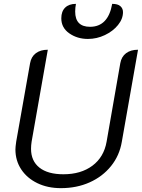

<svg xmlns="http://www.w3.org/2000/svg" viewBox="-20 -967 736 996"><path d="M60 -192Q60 -204 64 -232L136 -639Q142 -673 166 -691Q190 -709 228 -709L144 -232Q141 -213 141 -195Q141 -132 184.5 -97.5Q228 -63 309 -63Q400 -63 459.5 -107.5Q519 -152 533 -232L604 -639Q610 -673 634 -691Q658 -709 696 -709L612 -232Q600 -160 556 -105.5Q512 -51 445 -21Q378 9 296 9Q227 9 173.5 -17Q120 -43 90 -88.5Q60 -134 60 -192ZM298 -872Q298 -908 318 -927.5Q338 -947 374 -947Q370 -927 370 -907Q370 -828 447 -828Q541 -828 562 -947Q591 -947 604.5 -935Q618 -923 618 -904Q618 -869 592 -837Q566 -805 524 -785Q482 -765 436 -765Q381 -765 339.5 -794Q298 -823 298 -872Z"/></svg>

Font: K2D Light
Style: Italic
Weight: 300
Italic angle: -10°
Designer: Katatrad Aksorn Co.,Ltd.
Foundry: Cadson Demak Co.,Ltd.
Version: Version 1.000; ttfautohint (v1.6)